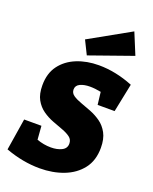

<svg xmlns="http://www.w3.org/2000/svg" viewBox="-181 -1098 962 1211"><g transform="rotate(20 299.5 -493.0)"><path d="M238 15Q125 15 8 -28L42 -241H158L165 -150Q212 -133 260 -133Q302 -133 332 -148Q362 -163 362 -195Q362 -222 341.5 -237.5Q321 -253 288.5 -265Q256 -277 219 -291Q182 -305 149.5 -328Q117 -351 96.5 -388Q76 -425 76 -484Q76 -564 115.5 -617Q155 -670 221.5 -697Q288 -724 369 -724Q482 -724 599 -677L560 -486H446L436 -570Q396 -578 362 -578Q323 -578 296.5 -565.5Q270 -553 270 -526Q270 -502 291 -487.5Q312 -473 344.5 -461.5Q377 -450 414 -435.5Q451 -421 483.5 -398Q516 -375 537 -336.5Q558 -298 558 -238Q558 -153 514.5 -97Q471 -41 398.5 -13Q326 15 238 15ZM275 -756 230 -847 505 -1001 564 -858Z"/></g></svg>

Font: Bitter Black
Style: Italic
Weight: 900
Italic angle: -9°
Designer: Sol Matas, and Bitter project Authors
Foundry: Sol Matas
Version: Version 2.001